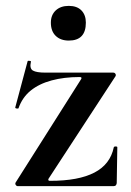

<svg xmlns="http://www.w3.org/2000/svg" viewBox="-20 -633 445 653"><path d="M33 -12 256 -364Q260 -371 251 -371Q198 -371 155.5 -359.5Q113 -348 84.5 -325Q56 -302 43 -265Q42 -263 36.5 -264Q31 -265 32 -268L74 -425Q75 -427 81 -426Q87 -425 85 -422Q80 -400 92 -393Q104 -386 135 -386Q174 -386 232 -386Q290 -386 365 -386Q370 -386 372.5 -382Q375 -378 373 -374L145 -25Q142 -18 150 -18Q199 -18 236.5 -25Q274 -32 301 -46Q328 -60 344.5 -81.5Q361 -103 367 -132Q368 -135 373.5 -135Q379 -135 379 -132L377 -11Q377 -7 374.5 -3.5Q372 0 367 0Q318 0 260.5 0Q203 0 146 0Q89 0 40 0Q36 0 33.5 -4Q31 -8 33 -12ZM214 -495Q186 -495 169.5 -511Q153 -527 153 -556Q153 -582 169.5 -597.5Q186 -613 214 -613Q242 -613 257 -597.5Q272 -582 272 -556Q272 -495 214 -495Z"/></svg>

Font: Cormorant Light
Style: Regular
Weight: 300
Designer: Christian Thalmann (Catharsis Fonts)
Foundry: Catharsis Fonts
Version: Version 4.000